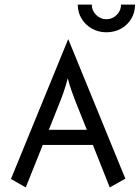

<svg xmlns="http://www.w3.org/2000/svg" viewBox="-20 -818 609 838"><path d="M459 0Q459 0 385.4 -185.4Q385.4 -185.4 166.7 -185.4Q166.7 -185.4 92.4 0Q92.4 0 27.8 -36.8Q27.8 -36.8 277.1 -645.8Q277.1 -645.8 278.5 -645.8Q278.5 -645.8 527.1 -38.2Q527.1 -38.2 459 0ZM193.1 -251.4Q193.1 -251.4 359 -251.4Q359 -251.4 309.7 -375Q300.7 -398.6 292.4 -421.5Q284 -444.4 275.7 -476.4Q267.4 -444.4 259.7 -421.9Q252.1 -399.3 242.4 -375Q242.4 -375 193.1 -251.4ZM444.4 -677.1Q409.7 -677.1 381.2 -693.1Q352.8 -709 336.1 -736.5Q319.4 -763.9 319.4 -797.9H380.6Q380.6 -771.5 399.7 -752.8Q418.8 -734 444.4 -734Q470.1 -734 489.2 -752.8Q508.3 -771.5 508.3 -797.9H569.4Q569.4 -763.2 552.8 -735.8Q536.1 -708.3 508 -692.7Q479.9 -677.1 444.4 -677.1Z"/></svg>

Font: co2trust
Style: Regular
Weight: 400
Designer: Kristian Moeller
Foundry: Dicotype
Version: Version 1.000